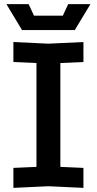

<svg xmlns="http://www.w3.org/2000/svg" viewBox="-20 -908 470 932"><path d="M45 4V-93L157 -98V-602L45 -607V-704L215 -696L385 -704V-607L273 -602V-98L385 -93V4L215 -4ZM311 -888H419L343 -762H87L11 -888H119L145 -832H285Z"/></svg>

Font: Tektur Medium
Style: Regular
Weight: 500
Designer: Adam Jagosz
Foundry: Adam Jagosz
Version: Version 1.005;gftools[0.9.30]